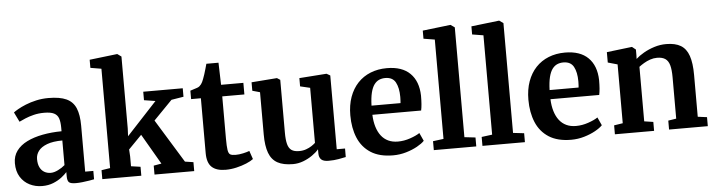

<svg xmlns="http://www.w3.org/2000/svg" viewBox="-49 -1041 4742 1276"><g transform="rotate(-5 2322.0 -403.5)"><path d="M19.5 -156.1Q19.5 -203.6 45 -238.2Q70.5 -272.8 115.5 -295.1Q160.5 -317.4 219.8 -328.7Q279.1 -340 346.9 -340.6V-363.6Q346.9 -402.2 338.8 -426.3Q330.6 -450.4 308 -461.7Q285.5 -473.1 242.5 -473.1Q204.2 -473.1 172 -465Q139.8 -456.9 115.1 -446.4Q90.4 -435.9 74.4 -428L42.9 -492.6Q51.8 -499.9 73.5 -512.4Q95.2 -524.9 126.7 -537.8Q158.3 -550.7 197.1 -559.4Q235.9 -568.2 278.7 -568.2Q355 -568.2 398.9 -547.9Q442.7 -527.6 461.4 -483.1Q480.1 -438.7 480.1 -366.1V-59.6H534.5V-3.8Q523.1 -1.2 501.7 2.3Q480.3 5.8 456.1 8.5Q431.9 11.2 412.2 11.2Q378.4 11.2 366.7 1.1Q355 -9.1 355 -40.6V-67.5Q342.5 -52.8 318.9 -34.3Q295.2 -15.8 262.2 -2.4Q229.2 11 187.9 11Q142.7 11 104.4 -8Q66 -27.1 42.8 -64.3Q19.5 -101.6 19.5 -156.1ZM252.3 -71.5Q274 -71.5 300.7 -84.6Q327.4 -97.6 346.9 -114.8V-279.1Q284.2 -279 244.7 -264Q205.2 -249.1 186.9 -224.6Q168.6 -200.2 168.6 -170.5Q168.6 -137.7 179.2 -115.8Q189.8 -93.8 208.7 -82.7Q227.6 -71.5 252.3 -71.5Z M647.2 -68.7V-731.4L574.6 -743.6V-797.7L758.6 -819.4H760.7L786.9 -800.6V-322L784.6 -269.1L986.3 -486.5L910.8 -498.4V-555H1174.3V-498.4L1093 -485.1L968.7 -357.6L1146.4 -68.1L1202.3 -59.6V0H937.4V-59.6L989.4 -68.7L871.9 -271L783.8 -180.9L786.6 -133.8V-68.7L849.4 -59.6V0H589.2V-59.6Z M1411.5 9.6Q1350.1 9.6 1319.3 -19.1Q1288.6 -47.7 1288.6 -111.9V-478.4H1223.4V-534.6Q1235 -538.8 1247.1 -542.3Q1259.3 -545.8 1269.6 -549.5Q1280 -553.2 1286.1 -558.6Q1292.7 -564.6 1297.4 -570.8Q1302 -577 1306 -585.1Q1310 -593.2 1314.1 -604.2Q1319.3 -616.9 1324.8 -634.6Q1330.3 -652.3 1335.7 -670.7Q1341.1 -689.1 1344.9 -703.5H1425.8L1430.1 -555.7H1578.8V-478.4H1431.2V-197.7Q1431.2 -144.7 1435.1 -120.4Q1439 -96.2 1450.6 -89.8Q1462.3 -83.4 1485.1 -83.4Q1510 -83.4 1536.5 -89.4Q1563 -95.3 1578.8 -101.5L1598 -45.8Q1580.9 -32.6 1550.8 -20Q1520.6 -7.3 1484.1 1.1Q1447.7 9.6 1411.5 9.6Z M2097.4 9.7Q2064.4 9.7 2049.4 -4.1Q2034.4 -18 2034.4 -46V-72.7Q2018 -52.9 1990.5 -33.7Q1963 -14.4 1929.5 -1.7Q1896 11 1861.1 11Q1796.7 11 1757.8 -10.4Q1718.9 -31.8 1701.3 -78.7Q1683.7 -125.7 1683.7 -201.7V-484.1L1633.4 -498.2V-554.7L1802.9 -567.7H1803.9L1824.8 -554.3V-202.1Q1824.8 -154.2 1832.3 -125.7Q1839.7 -97.2 1857.9 -84.4Q1876.2 -71.7 1908.5 -71.7Q1934.6 -71.7 1955.7 -79.3Q1976.8 -86.9 1992.6 -97.3Q2008.4 -107.7 2018.1 -116.9V-484.1L1952.3 -499.6V-554.7L2132.3 -567.7H2134.8L2158.5 -554.3V-62.1H2214L2213.7 -5.3Q2195.8 -1.5 2165.8 4.1Q2135.9 9.7 2097.4 9.7Z M2528.9 11Q2438 11 2380.2 -26Q2322.5 -63 2295.2 -128.4Q2268 -193.8 2268 -278.6Q2268 -346.7 2287.4 -400.6Q2306.9 -454.6 2342.4 -492.4Q2378 -530.2 2427.5 -550.1Q2477 -570 2537 -570Q2638.2 -570 2691.6 -517.1Q2745.1 -464.3 2747.5 -368.4Q2747.5 -335.9 2745.6 -311.9Q2743.7 -287.8 2739.7 -269.5H2414.4Q2416.2 -224.8 2427 -189.3Q2437.8 -153.7 2457.1 -128.7Q2476.4 -103.7 2504.3 -90.6Q2532.1 -77.5 2568.7 -77.5Q2609.5 -77.5 2650.8 -91.7Q2692.1 -105.9 2714.7 -121.6L2739.4 -67.6Q2723.3 -50.3 2690.8 -32.1Q2658.2 -13.9 2616.1 -1.5Q2573.9 11 2528.9 11ZM2414 -330.6H2607.5Q2608.2 -337.6 2608.6 -345.3Q2609 -352.9 2609.2 -360Q2609.5 -367.1 2609.5 -372.8Q2609.3 -432.5 2589.6 -469.1Q2569.9 -505.6 2520.6 -505.6Q2498.6 -505.6 2479.9 -497.6Q2461.2 -489.6 2446.9 -470.3Q2432.6 -451 2424.1 -417Q2415.7 -383 2414 -330.6Z M2871.3 -68.7V-731.4L2796.8 -743.6V-797.7L2982 -819.4H2984.1L3010.7 -800.6V-68.1L3084 -59.6V0H2800.7V-59.6Z M3195.8 -68.7V-731.4L3121.3 -743.6V-797.7L3306.5 -819.4H3308.6L3335.2 -800.6V-68.1L3408.5 -59.6V0H3125.2V-59.6Z M3716.9 11Q3626 11 3568.2 -26Q3510.5 -63 3483.2 -128.4Q3456 -193.8 3456 -278.6Q3456 -346.7 3475.4 -400.6Q3494.9 -454.6 3530.4 -492.4Q3566 -530.2 3615.5 -550.1Q3665 -570 3725 -570Q3826.2 -570 3879.6 -517.1Q3933.1 -464.3 3935.5 -368.4Q3935.5 -335.9 3933.6 -311.9Q3931.7 -287.8 3927.7 -269.5H3602.4Q3604.2 -224.8 3615 -189.3Q3625.8 -153.7 3645.1 -128.7Q3664.4 -103.7 3692.3 -90.6Q3720.1 -77.5 3756.7 -77.5Q3797.5 -77.5 3838.8 -91.7Q3880.1 -105.9 3902.7 -121.6L3927.4 -67.6Q3911.3 -50.3 3878.8 -32.1Q3846.2 -13.9 3804.1 -1.5Q3761.9 11 3716.9 11ZM3602 -330.6H3795.5Q3796.2 -337.6 3796.6 -345.3Q3797 -352.9 3797.2 -360Q3797.5 -367.1 3797.5 -372.8Q3797.3 -432.5 3777.6 -469.1Q3757.9 -505.6 3708.6 -505.6Q3686.6 -505.6 3667.9 -497.6Q3649.2 -489.6 3634.9 -470.3Q3620.6 -451 3612.1 -417Q3603.7 -383 3602 -330.6Z M4067.1 -68.7V-461.1L4003.1 -479.2V-548.5L4169.6 -568.4H4172.6L4197 -548.8V-510.3L4196 -486.3Q4217.3 -506.1 4249.6 -524.6Q4282 -543.2 4320.7 -555.4Q4359.4 -567.6 4400.1 -567.6Q4460.8 -567.6 4497.4 -545.5Q4534.1 -523.3 4550.7 -474.7Q4567.4 -426.2 4567.4 -347.1V-68.1L4628.6 -60V0H4370.1V-59.6L4423.7 -68.1V-344.1Q4423.7 -393.8 4415.4 -424.1Q4407 -454.4 4386.9 -468.3Q4366.8 -482.1 4331.7 -482.1Q4308.3 -482.1 4285.7 -474.3Q4263.1 -466.5 4243.7 -454.9Q4224.3 -443.4 4210.3 -432.5V-68.7L4270.3 -59.6V0H4008.8V-59.6Z"/></g></svg>

Font: Merriweather 7pt Light
Style: Regular
Weight: 300
Designer: Eben Sorkin
Foundry: Eben Sorkin
Version: Version 2.200;gftools[0.9.31]